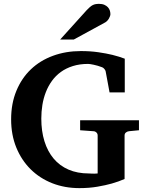

<svg xmlns="http://www.w3.org/2000/svg" viewBox="-20 -949 756 985"><path d="M642.1 -275.9Q632.8 -274.9 626 -269.3Q619.1 -263.7 619.1 -253.9V-30.8Q589.4 -17.6 553.2 -7.3Q522 1.5 479.7 8.8Q437.5 16.1 387.2 16.1Q312 16.1 248 -9Q184.1 -34.2 137.2 -80.6Q90.3 -127 63.7 -191.9Q37.1 -256.8 37.1 -336.9Q37.1 -418 64 -482.9Q90.8 -547.9 138.4 -593.3Q186 -638.7 251.7 -662.8Q317.4 -687 395 -687Q444.3 -687 485.4 -680.9Q526.4 -674.8 556.6 -667.5Q591.8 -658.7 620.1 -647.9V-475.1H542L522 -583Q521 -588.4 515.6 -595Q510.3 -601.6 503.9 -604Q480.5 -612.8 460.4 -616.9Q440.4 -621.1 432.1 -621.1Q388.7 -621.1 353.8 -610.1Q318.8 -599.1 292.2 -579.8Q265.6 -560.5 246.6 -534.2Q227.5 -507.8 215.3 -476.6Q203.1 -445.3 197.5 -410.9Q191.9 -376.5 191.9 -340.8Q191.9 -276.4 208 -224.4Q224.1 -172.4 255.1 -135.5Q286.1 -98.6 331.5 -78.9Q377 -59.1 436 -59.1Q442.9 -59.1 452.9 -58.3Q462.9 -57.6 481 -59.1V-253.9Q481 -263.7 474.1 -269.8Q467.3 -275.9 458 -275.9L391.1 -280.8V-332H692.9V-280.8ZM546.4 -876.5Q546.4 -871.6 544.2 -865.5Q542 -859.4 538.6 -853.5Q535.2 -847.7 530.3 -842.5Q525.4 -837.4 520.5 -834.5L358.4 -746.1H288.6L425.3 -897.5Q434.1 -906.7 441.2 -912.8Q448.2 -918.9 455.3 -922.6Q462.4 -926.3 470.2 -927.7Q478 -929.2 488.3 -929.2Q504.4 -929.2 515.4 -924.3Q526.4 -919.4 533.4 -911.9Q540.5 -904.3 543.5 -894.8Q546.4 -885.3 546.4 -876.5Z"/></svg>

Font: Charis SIL Eur
Style: Bold
Weight: 700
Foundry: SIL International
Version: Version 5.000